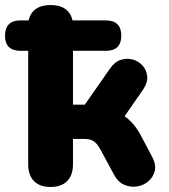

<svg xmlns="http://www.w3.org/2000/svg" viewBox="-51 -734 671 763"><path d="M150 9Q107 9 84 -14.5Q61 -38 61 -81V-532H31Q-31 -532 -31 -592Q-31 -653 31 -653H63Q69 -682 91 -698Q113 -714 150 -714Q187 -714 209 -698Q231 -682 237 -653H369Q431 -653 431 -592Q431 -532 369 -532H239V-318H286L385 -460Q404 -488 428.5 -496Q453 -504 476.5 -497.5Q500 -491 516 -473Q532 -455 534 -430Q536 -405 517 -377L444 -272Q463 -259 479 -240Q495 -221 507 -199L554 -110Q570 -80 564 -55Q558 -30 538.5 -13.5Q519 3 493.5 7Q468 11 443 0.5Q418 -10 402 -40L348 -140Q335 -164 321 -173Q307 -182 284 -182H239V-81Q239 -38 216 -14.5Q193 9 150 9Z"/></svg>

Font: Chiron GoRound TC H
Style: Regular
Weight: 900
Designer: Ryoko NISHIZUKA 西塚涼子 (kana, bopomofo & ideographs); Paul D. Hunt (Latin, Greek & Cyrillic); Sandoll Communications 산돌커뮤니
Foundry: Adobe
Version: Version 1.000;hotconv 1.1.1;makeotfexe 2.6.0